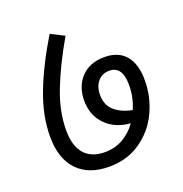

<svg xmlns="http://www.w3.org/2000/svg" viewBox="-124 -791 857 900"><g transform="rotate(-20 305.0 -341.5)"><path d="M565 -325Q565 -243 530 -168.5Q495 -94 428 -47.5Q361 -1 271 -1Q169 -1 113 -59.5Q57 -118 57 -228Q57 -332 100.5 -444.5Q144 -557 220 -682L287 -648Q218 -529 178 -426.5Q138 -324 138 -230Q138 -152 173 -112Q208 -72 275 -72Q325 -72 365.5 -95Q406 -118 434 -158Q360 -163 312.5 -210Q265 -257 265 -332Q265 -403 307.5 -447.5Q350 -492 423 -492Q492 -492 528.5 -449.5Q565 -407 565 -325ZM488 -330Q488 -424 423 -424Q387 -424 365.5 -398.5Q344 -373 344 -332Q344 -280 377.5 -251.5Q411 -223 464 -213Q488 -269 488 -330Z"/></g></svg>

Font: FiraGO Book
Style: Italic
Weight: 350
Italic angle: -8°
Designer: bBox Type GmbH
Foundry: bBox Type GmbH
Version: Version 1.001